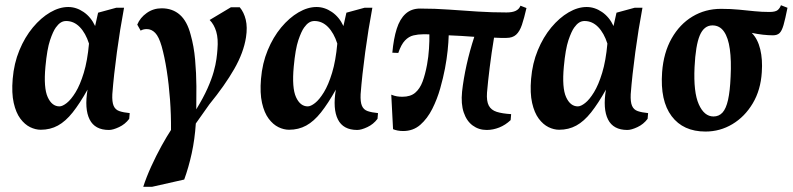

<svg xmlns="http://www.w3.org/2000/svg" viewBox="-20 -492 3055 740"><path d="M137 8.1Q117 8.1 96.2 -1.9Q75.5 -12 58.5 -34.6Q41.5 -57.3 32.9 -95.2Q24.3 -133.1 28.9 -187.9Q33.9 -248.1 54.8 -298.4Q75.6 -348.8 106.7 -386.2Q137.9 -423.6 173.4 -444.3Q208.9 -465 243 -465Q274.1 -465 302.4 -445.6Q330.6 -426.2 346.6 -391.7L358.1 -443.1L427.9 -462.1H458.1Q442.5 -379.1 430.6 -291.1Q418.6 -203 412.9 -129Q411.5 -99.1 418 -84.1Q424.5 -69 440.2 -63.7Q455.9 -58.4 479.9 -56.1L478 -34Q462.2 -13 438.8 -2.1Q415.4 8.9 399.9 8.9Q345.7 8.9 325.4 -31.6Q305 -72.1 317.4 -146.6Q287.4 -93.1 260.1 -58.7Q232.7 -24.2 203.2 -8.1Q173.6 8.1 137 8.1ZM209.1 -82Q220.7 -82 237.3 -95Q253.9 -108 271.3 -136.4Q288.7 -164.7 302.9 -211.3Q317.1 -257.9 323 -324Q310 -364.6 287.4 -387.8Q264.7 -411 235.1 -411Q223.2 -411 213.7 -404.8Q204.1 -398.6 195.1 -385.9Q184.4 -371.1 172.9 -337.2Q161.4 -303.2 155.1 -234.9Q147.6 -153.1 163.9 -117.6Q180.1 -82 209.1 -82Z M532.1 228Q543.8 191.3 562.9 149.4Q582 107.5 602.6 70.2Q623.3 32.9 639.1 8.9Q639.6 -48.9 635.3 -107.6Q631 -166.4 622.7 -219.8Q614.4 -273.2 602.9 -314Q592.4 -350.5 578.2 -365.2Q564 -379.9 545.9 -379.9Q531.6 -379.9 522.1 -373.9L509 -397.1Q520 -423.9 545.5 -441.9Q571 -460 603 -460Q645 -460 673.2 -435.1Q701.5 -410.1 714.9 -357.9Q727.4 -314.1 732 -261.9Q736.6 -209.7 736.9 -159.7Q737.2 -109.6 736.5 -70.7Q763.9 -115.5 779.7 -151.1Q795.6 -186.8 803.5 -215.1Q811.4 -243.4 814.2 -264.7Q817.1 -286 818.1 -302.1Q821.6 -342.6 813.4 -370.2Q805.2 -397.8 788 -415L869.9 -464H904Q920.2 -444.8 927.2 -415.8Q934.1 -386.9 928.1 -348.1Q918.9 -289.1 882.9 -226.3Q847 -163.5 787 -89.9L734.7 -16Q730.7 45 718.9 99.1Q707.1 153.1 690 200L565.9 228Z M1094 8.1Q1074 8.1 1053.2 -1.9Q1032.5 -12 1015.5 -34.6Q998.5 -57.3 989.9 -95.2Q981.3 -133.1 985.9 -187.9Q990.9 -248.1 1011.8 -298.4Q1032.6 -348.8 1063.7 -386.2Q1094.9 -423.6 1130.4 -444.3Q1165.9 -465 1200 -465Q1231.1 -465 1259.4 -445.6Q1287.6 -426.2 1303.6 -391.7L1315.1 -443.1L1384.9 -462.1H1415.1Q1399.5 -379.1 1387.6 -291.1Q1375.6 -203 1369.9 -129Q1368.5 -99.1 1375 -84.1Q1381.5 -69 1397.2 -63.7Q1412.9 -58.4 1436.9 -56.1L1435 -34Q1419.2 -13 1395.8 -2.1Q1372.4 8.9 1356.9 8.9Q1302.7 8.9 1282.4 -31.6Q1262 -72.1 1274.4 -146.6Q1244.4 -93.1 1217.1 -58.7Q1189.7 -24.2 1160.2 -8.1Q1130.6 8.1 1094 8.1ZM1166.1 -82Q1177.7 -82 1194.3 -95Q1210.9 -108 1228.3 -136.4Q1245.7 -164.7 1259.9 -211.3Q1274.1 -257.9 1280 -324Q1267 -364.6 1244.4 -387.8Q1221.7 -411 1192.1 -411Q1180.2 -411 1170.7 -404.8Q1161.1 -398.6 1152.1 -385.9Q1141.4 -371.1 1129.9 -337.2Q1118.4 -303.2 1112.1 -234.9Q1104.6 -153.1 1120.9 -117.6Q1137.1 -82 1166.1 -82Z M1494.9 5.9 1488 -127.1Q1499.8 -122.4 1509.8 -120.7Q1519.9 -119.1 1530.9 -119.1Q1562.1 -119.1 1580.2 -134.5Q1598.3 -149.9 1608.6 -177.4Q1618.9 -205 1625.9 -242.9Q1631.5 -273.4 1633.4 -304.5Q1635.4 -335.6 1634.9 -359.5Q1628.8 -359.9 1622.8 -359.9Q1616.9 -359.9 1611.1 -359.9Q1591.5 -359.9 1573.6 -355.6Q1555.6 -351.4 1540.9 -336Q1526.1 -320.6 1515.1 -288L1492.1 -288.9Q1497.1 -343.5 1509.1 -381.1Q1521 -418.8 1543.2 -438.9Q1565.5 -459 1599.1 -459Q1656.6 -459 1711.1 -455Q1765.6 -451 1820.6 -447.5Q1875.5 -444 1932 -444Q1954.7 -444 1967.9 -450.4Q1981 -456.8 1986 -470L2009.1 -461Q2000.2 -422 1991.6 -396.4Q1983 -370.8 1969.2 -358.3Q1955.5 -345.9 1932 -345.9Q1920.9 -345.9 1909 -345.9Q1897.1 -345.9 1884.1 -346.9Q1874.2 -287.5 1867.4 -232.1Q1860.5 -176.8 1857 -134.9Q1854.7 -102.5 1863.8 -85.1Q1872.9 -67.8 1894.4 -60.9Q1916 -54.1 1950 -52.1L1948.1 -29.1Q1928.1 -10.1 1904.1 -0.6Q1880 8.9 1856 8.9Q1825.1 8.9 1801.7 -8.4Q1778.4 -25.6 1767.3 -58.6Q1756.1 -91.6 1760.9 -138.9Q1766.3 -187.7 1778.3 -242Q1790.4 -296.3 1808 -350.1Q1783.1 -352.1 1758.3 -353.5Q1733.5 -354.9 1709.4 -355.9Q1708.6 -329 1705.3 -297.1Q1702 -265.1 1695 -227.9Q1688.4 -193 1676.7 -151.4Q1665 -109.9 1646.1 -72.4Q1627.2 -34.9 1599.8 -10.9Q1572.4 13 1534 13Q1522.7 13 1512.6 11.1Q1502.4 9.1 1494.9 5.9Z M2135 8.1Q2115 8.1 2094.2 -1.9Q2073.5 -12 2056.5 -34.6Q2039.5 -57.3 2030.9 -95.2Q2022.3 -133.1 2026.9 -187.9Q2031.9 -248.1 2052.8 -298.4Q2073.6 -348.8 2104.7 -386.2Q2135.9 -423.6 2171.4 -444.3Q2206.9 -465 2241 -465Q2272.1 -465 2300.4 -445.6Q2328.6 -426.2 2344.6 -391.7L2356.1 -443.1L2425.9 -462.1H2456.1Q2440.5 -379.1 2428.6 -291.1Q2416.6 -203 2410.9 -129Q2409.5 -99.1 2416 -84.1Q2422.5 -69 2438.2 -63.7Q2453.9 -58.4 2477.9 -56.1L2476 -34Q2460.2 -13 2436.8 -2.1Q2413.4 8.9 2397.9 8.9Q2343.7 8.9 2323.4 -31.6Q2303 -72.1 2315.4 -146.6Q2285.4 -93.1 2258.1 -58.7Q2230.7 -24.2 2201.2 -8.1Q2171.6 8.1 2135 8.1ZM2207.1 -82Q2218.7 -82 2235.3 -95Q2251.9 -108 2269.3 -136.4Q2286.7 -164.7 2300.9 -211.3Q2315.1 -257.9 2321 -324Q2308 -364.6 2285.4 -387.8Q2262.7 -411 2233.1 -411Q2221.2 -411 2211.7 -404.8Q2202.1 -398.6 2193.1 -385.9Q2182.4 -371.1 2170.9 -337.2Q2159.4 -303.2 2153.1 -234.9Q2145.6 -153.1 2161.9 -117.6Q2178.1 -82 2207.1 -82Z M2699 15Q2613.2 15 2568.6 -44.3Q2523.9 -103.5 2531.9 -214Q2537.5 -289 2568.6 -343.9Q2599.6 -398.7 2648.9 -428.3Q2698.1 -457.9 2759.1 -457.9Q2796.9 -457.9 2828 -454.8Q2859.1 -451.7 2887.7 -448.8Q2916.2 -445.9 2945.1 -445.9Q2968.5 -445.9 2977.2 -453.1Q2985.9 -460.4 2989.9 -471.9L3015.1 -462Q3006.5 -418.8 2999.9 -395.6Q2993.2 -372.5 2984.2 -364.2Q2975.2 -355.9 2959 -355.9Q2942 -355.9 2920.2 -358.3Q2898.4 -360.8 2877.4 -365.3Q2900.5 -341.8 2910.1 -302.1Q2919.6 -262.4 2916.1 -214Q2912 -145.2 2881.2 -93.6Q2850.4 -42 2802.7 -13.5Q2755.1 15 2699 15ZM2729.9 -43.1Q2751 -43.1 2764.7 -58.2Q2778.4 -73.2 2786 -107Q2793.6 -140.8 2795.9 -196.1Q2799.1 -258.3 2792.9 -302.5Q2786.8 -346.8 2770.3 -370.4Q2753.8 -394.1 2725.9 -394.1Q2693.4 -394.1 2677.1 -355.6Q2660.9 -317 2656.9 -233Q2652.4 -137 2673.2 -90.1Q2694.1 -43.1 2729.9 -43.1Z"/></svg>

Font: Ancizar Serif Light
Style: Italic
Weight: 300
Italic angle: -4°
Designer: Cesar Puertas, Viviana Monsalve, Julian Moncada, Julian Prieto, Jose Castro, Felipe Aragon, Mariel Hernandez, Sara Alarc
Version: Version 8.100